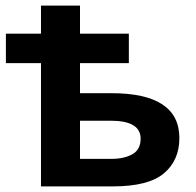

<svg xmlns="http://www.w3.org/2000/svg" viewBox="-20 -664 697 684"><path d="M265 -644H126V-544H1V-439H126V0H382Q509 0 564 -46.5Q619 -93 619 -172Q619 -332 377 -332H265V-439H439V-544H265ZM374 -234Q481 -234 481 -170Q481 -131 451.5 -114.5Q422 -98 376 -98H265V-234Z"/></svg>

Font: Noto Sans UI
Style: Bold
Weight: 700
Designer: Monotype Design Team
Foundry: Monotype Imaging Inc.
Version: Version 1.901